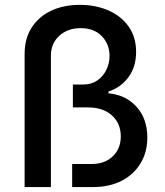

<svg xmlns="http://www.w3.org/2000/svg" viewBox="-20 -757 666 777"><path d="M79.6 0V-539.1Q79.6 -600.6 107.9 -645Q136.2 -689.5 186.5 -713.4Q236.8 -737.3 303.2 -737.3Q367.2 -737.3 418.7 -714.8Q470.2 -692.4 500.5 -649.7Q530.8 -606.9 530.8 -546.9Q530.8 -486.8 500.2 -445.1Q469.7 -403.3 418.9 -386.7V-379.4Q489.3 -373 532.7 -324.7Q576.2 -276.4 576.2 -200.2Q576.2 -141.1 548.6 -95.7Q521 -50.3 471.7 -25.1Q422.4 0 356.9 0H272V-93.3H350.1Q404.3 -93.3 436.5 -124.5Q468.8 -155.8 468.8 -205.1Q468.8 -257.3 433.1 -289.8Q397.5 -322.3 335.9 -322.3H274.9V-415H317.4Q350.1 -415 373.8 -431.4Q397.5 -447.8 410.4 -474.4Q423.3 -501 423.3 -530.8Q423.3 -578.1 392.1 -610.6Q360.8 -643.1 306.2 -643.1Q253.9 -643.1 220 -612.1Q186 -581.1 186 -531.7V0Z"/></svg>

Font: Inter V
Style: Weight 500 Optical size 14.0
Weight: 500
Designer: Rasmus Andersson
Foundry: rsms
Version: Version 4.000;git-4fc901f